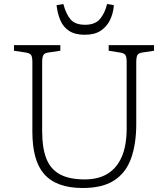

<svg xmlns="http://www.w3.org/2000/svg" viewBox="-20 -927 841 961"><path d="M394 14Q327 14 278.5 -4Q230 -22 200 -57Q170 -92 156 -145Q142 -198 142 -268V-617Q142 -642 135.5 -651.5Q129 -661 109 -664L50 -673V-701H282V-673L221 -664Q204 -662 197.5 -652Q191 -642 191 -614V-270Q191 -188 211.5 -134.5Q232 -81 279 -55Q326 -29 404 -29Q473 -29 519.5 -58Q566 -87 590 -143.5Q614 -200 614 -284V-617Q614 -642 607.5 -651.5Q601 -661 581 -664L524 -673V-701H751V-673L691 -664Q673 -661 667.5 -651Q662 -641 662 -614V-307Q662 -206 636 -134Q610 -62 551.5 -24Q493 14 394 14ZM404 -753Q356 -753 326.5 -772Q297 -791 282.5 -824.5Q268 -858 263 -901L297 -907Q311 -855 334 -829Q357 -803 406 -803Q456 -803 480.5 -832Q505 -861 516 -907L550 -901Q547 -861 531 -827.5Q515 -794 484.5 -773.5Q454 -753 404 -753Z"/></svg>

Font: Literata ExtraLight
Style: Regular
Weight: 250
Designer: Latin by Veronika Burian and Jose Scaglione. Greek by Irene Vlachou. Cyrillic by Vera Evstafieva.
Foundry: TypeTogether
Version: Version 3.103;gftools[0.9.29]